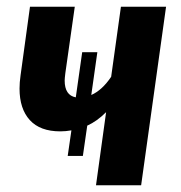

<svg xmlns="http://www.w3.org/2000/svg" viewBox="-20 -550 536 570"><path d="M473 -530 399 0H265L295 -217Q268 -190 239 -177L226 -87H181L192 -163Q175 -160 159 -160Q99 -160 68.5 -193.5Q38 -227 38 -287Q38 -305 41 -326L69 -530H202L174 -333Q172 -317 172 -311Q172 -267 205 -261L224 -395H269L251 -268Q283 -282 310 -322L339 -530Z"/></svg>

Font: Fira Sans Condensed SemiBold
Style: Italic
Weight: 600
Width: 3
Italic angle: -8°
Designer: bBox Type GmbH & Carrois Corporate GbR & Edenspiekermann AG
Foundry: bBox Type GmbH & Carrois Corporate GbR & Edenspiekermann AG
Version: Version 4.301